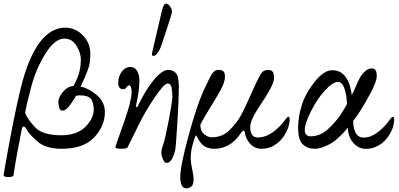

<svg xmlns="http://www.w3.org/2000/svg" viewBox="-20 -811 2207 1061"><path d="M340.8 -658.2Q396.5 -658.2 437.7 -616Q479 -573.7 479 -515.1Q479 -465.8 470 -438.7Q460.9 -411.6 448.5 -383.3Q436 -355 425.3 -332.5Q467.3 -324.7 513.4 -286.9Q559.6 -249 559.6 -191.4Q559.6 -115.2 500.7 -52Q441.9 11.2 319.8 11.2Q232.9 11.2 186.8 -29.3Q140.6 -69.8 127.9 -93.8Q118.7 -111.8 110.8 -111.8Q103 -111.8 99.6 -93.3Q90.3 -48.3 74.7 36.1Q59.6 120.6 54.7 157.2Q53.2 167.5 25.6 167.5Q-2 167.5 0 153.8Q53.7 -157.7 94.7 -324.2Q135.7 -490.7 197.8 -574.5Q259.8 -658.2 340.8 -658.2ZM402.3 -558.6Q378.4 -597.7 335.9 -597.7Q283.2 -597.7 231.7 -515.6Q180.2 -433.6 153.3 -333.7Q126.5 -233.9 118.7 -187.5Q129.9 -156.2 171.6 -109.9Q213.4 -63.5 317.4 -63.5Q405.3 -63.5 451.7 -109.9Q498 -156.2 498 -206.1Q498 -243.2 482.9 -263.7Q467.8 -284.2 418.9 -284.2Q409.7 -284.2 399.4 -280.8Q396 -271.5 370.6 -235.6Q345.2 -199.7 326.2 -199.7Q312 -199.7 307.4 -215.6Q302.7 -231.4 302.7 -249Q302.7 -266.6 315.7 -286.6Q328.6 -306.6 345.5 -320.3Q362.3 -334 386.2 -335.9Q397.5 -356 407.7 -380.9Q418 -405.8 422.4 -431.4Q426.8 -457 426.8 -481.4Q426.8 -519.5 402.3 -558.6Z M746.6 -308.6Q744.1 -287.1 731.9 -229.5Q730 -218.8 734.6 -218.8Q739.3 -218.8 744.1 -229.5Q786.6 -318.4 831.8 -371.6Q877 -424.8 910.2 -424.8Q934.6 -424.8 951.4 -407.7Q968.3 -390.6 968.3 -329.1Q968.3 -267.6 960 -130.9Q951.7 5.9 947.8 21Q929.7 89.4 901.4 89.4Q888.7 89.4 880.1 68.4Q871.6 47.4 871.6 34.7Q871.6 16.1 882.1 -12.9Q892.6 -42 912.6 -147Q932.6 -252 932.6 -274.4Q932.6 -301.3 928.5 -325.4Q924.3 -349.6 906.2 -349.6Q887.2 -349.6 835 -272.9Q782.7 -196.3 743.9 -116.2Q705.1 -36.1 685.1 2.9Q680.7 11.7 647.2 11.2Q613.8 10.7 618.2 -2L667 -141.1Q705.6 -251 707 -295.9Q707.5 -307.1 705.3 -323Q703.1 -338.9 694.3 -338.9Q685.5 -338.9 679 -328.4Q672.4 -317.9 660.2 -317.9Q633.3 -317.9 633.3 -355Q633.3 -387.2 652.6 -414.3Q671.9 -441.4 701.2 -440.9Q726.1 -440.9 739 -416.3Q752 -391.6 750.5 -359.4Q749 -331.1 746.6 -308.6ZM826.7 -502Q819.8 -502 819.8 -512.2Q819.8 -515.6 820.3 -518.6L875 -752.9Q883.8 -790.5 897.9 -791Q909.2 -791 919.7 -775.4Q930.2 -759.8 930.2 -748Q930.2 -736.3 912.6 -683.6L875.5 -571.3Q852.5 -502 826.7 -502Z M976.1 168.9Q976.1 106.4 1022 -61.3Q1067.9 -229 1104 -307.9Q1140.1 -386.7 1153.3 -405.8Q1166.5 -424.8 1188.5 -424.8Q1205.1 -424.8 1214.1 -417.2Q1223.1 -409.7 1223.1 -386.7Q1223.1 -366.2 1210.2 -336.2Q1197.3 -306.2 1149.2 -229.2Q1101.1 -152.3 1086.9 -120.6Q1087.9 -84 1109.4 -68.1Q1130.9 -52.2 1149.9 -52.2Q1209 -52.2 1249 -92.5Q1289.1 -132.8 1311.3 -173.3Q1333.5 -213.9 1376.2 -310.5Q1418.9 -407.2 1432.9 -416Q1446.8 -424.8 1460.4 -424.8Q1475.1 -424.8 1484.6 -417Q1494.1 -409.2 1494.1 -378.9Q1494.1 -358.9 1473.9 -320.8Q1453.6 -282.7 1408.2 -214.6Q1362.8 -146.5 1362.8 -108.9Q1362.8 -51.3 1404.8 -51.3Q1446.8 -51.3 1487.8 -80.6Q1528.8 -109.9 1560.5 -155.3Q1567.9 -166 1574.2 -166Q1580.6 -166 1580.6 -150.4Q1580.6 -146 1580.1 -140.1Q1575.7 -101.6 1553.2 -65.7Q1530.8 -29.8 1498 -9.3Q1465.3 11.2 1426.3 11.2Q1387.2 11.2 1362.8 -15.9Q1338.4 -43 1333.5 -76.2Q1331.5 -88.9 1325.9 -88.9Q1320.3 -88.9 1311.5 -75.7Q1278.3 -27.8 1241.7 -8.3Q1205.1 11.2 1166 11.2Q1132.8 11.2 1109.9 -2.9Q1086.4 -17.6 1067.9 -56.6Q1063 -66.4 1060.1 -59.6Q1042 -11.7 1036.1 29.1Q1030.3 69.8 1040 113.8Q1049.8 157.7 1049.8 181.6Q1049.8 209 1037.6 219.5Q1025.4 230 1009.8 230Q990.2 230 983.2 210.2Q976.1 190.4 976.1 168.9Z M2003.9 11.7Q1960.4 11.7 1931.6 -22.2Q1902.8 -56.2 1902.8 -105.5Q1844.2 -35.2 1796.9 -12Q1749.5 11.2 1721.7 11.2Q1679.2 11.2 1653.3 -13.2Q1627.4 -37.6 1627.4 -106.4Q1627.4 -166.5 1648.4 -232.2Q1669.4 -297.9 1720 -360.4Q1770.5 -422.9 1815.4 -422.9Q1856.9 -422.9 1881.3 -395.8Q1905.8 -368.7 1914.3 -333.5Q1922.9 -298.3 1923.8 -286.1Q1936 -308.1 1947.3 -335.7Q1958.5 -363.3 1969.5 -382.6Q1980.5 -401.9 1998 -417.5Q2015.6 -433.1 2034.2 -433.1Q2048.3 -433.1 2055.2 -423.1Q2062 -413.1 2062 -392.1Q2062 -358.4 2024.9 -291.3Q1987.8 -224.1 1970.7 -198Q1953.6 -171.9 1931.2 -141.6Q1933.1 -97.2 1946.8 -74Q1960.4 -50.8 1990.7 -50.8Q2028.8 -50.8 2067.4 -80.1Q2106 -109.4 2138.2 -154.8Q2145.5 -165.5 2151.9 -165.5Q2158.2 -165.5 2158.2 -149.9Q2158.2 -145.5 2157.7 -139.6Q2154.8 -103 2130.9 -64.9Q2106.9 -26.9 2073 -7.6Q2039.1 11.7 2003.9 11.7ZM1664.1 -92.8Q1664.1 -75.7 1672.9 -66.7Q1681.6 -57.6 1694.3 -57.6Q1751 -57.6 1795.2 -99.9Q1839.4 -142.1 1861.6 -176.3Q1883.8 -210.4 1897.9 -236.3Q1895 -281.2 1887.2 -309.3Q1879.4 -337.4 1869.1 -347.9Q1858.9 -358.4 1849.6 -358.4Q1818.8 -358.4 1776.4 -312.3Q1733.9 -266.1 1699 -197.3Q1664.1 -128.4 1664.1 -92.8Z"/></svg>

Font: Junicode
Style: Regular
Weight: 400
Designer: Peter S. Baker
Foundry: Briery Creek Software
Version: Version 0.7.2